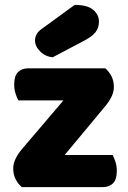

<svg xmlns="http://www.w3.org/2000/svg" viewBox="-20 -764 521 784"><path d="M69 0Q53 -14 43.5 -33Q34 -52 34 -76Q34 -96 43.5 -115.5Q53 -135 67 -152L239 -354H55Q49 -365 43.5 -382Q38 -399 38 -419Q38 -454 53.5 -469.5Q69 -485 95 -485H410Q426 -471 435.5 -452Q445 -433 445 -409Q445 -389 435.5 -369.5Q426 -350 412 -333L244 -131H440Q446 -120 451.5 -103Q457 -86 457 -66Q457 -31 441.5 -15.5Q426 0 400 0ZM285 -744Q337 -744 360.5 -724Q384 -704 384 -676Q384 -650 370 -632.5Q356 -615 324 -598L195 -530Q165 -533 144 -554Q123 -575 123 -599Q123 -611 129 -623Q135 -635 149 -645Z"/></svg>

Font: Baloo Tammudu
Style: Regular
Weight: 400
Designer: Omkar Shende and Ek Type
Foundry: Ek Type
Version: Version 1.007;PS 1.000;hotconv 1.0.88;makeotf.lib2.5.647800